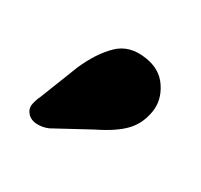

<svg xmlns="http://www.w3.org/2000/svg" viewBox="-66 -838 413 395"><g transform="rotate(30 140.0 -640.5)"><path d="M70 -667.5Q89 -711 114.8 -736.2Q140.5 -761.5 182 -755Q218 -750 236 -723Q254 -696 249.5 -667Q244.5 -636 225 -615.5Q205.5 -595 165.5 -575.5L82.5 -530.5Q69.5 -525 56 -525.5Q42.5 -526 34.5 -534Q25.5 -543.5 27.2 -554.8Q29 -566 35 -578.5Z"/></g></svg>

Font: Fraunces 9pt S050 Black
Style: Regular
Weight: 900
Version: Version 1.000; ttfautohint (v1.8.3)